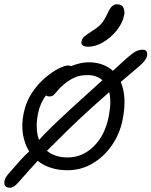

<svg xmlns="http://www.w3.org/2000/svg" viewBox="-43 -786 710 900"><path d="M4 94Q-20 94 -22.5 74.5Q-25 55 -7 33Q32 -12 55.5 -38Q79 -64 94 -76Q72 -111 64.5 -157Q57 -203 68 -256Q79 -309 106.5 -350.5Q134 -392 167.5 -420.5Q201 -449 230.5 -464Q260 -479 275 -479Q285 -479 290 -476Q310 -484 331 -489Q352 -494 372 -494Q442 -494 486 -454Q516 -482 552 -514Q577 -536 592.5 -544.5Q608 -553 627 -553Q648 -553 647 -529.5Q646 -506 608 -474Q564 -437 523 -402Q553 -332 532 -226Q519 -159 481.5 -105Q444 -51 390.5 -19.5Q337 12 273 12Q231 12 195.5 0.5Q160 -11 134 -32Q121 -18 98.5 6.5Q76 31 44 68Q22 94 4 94ZM135 -253Q121 -181 140 -130Q160 -153 196 -188Q232 -223 290.5 -277Q349 -331 437 -410Q410 -434 368 -434Q332 -434 306.5 -422.5Q281 -411 256 -390Q237 -374 227 -361.5Q217 -349 209.5 -341.5Q202 -334 189 -334Q178 -334 173 -339Q145 -303 135 -253ZM467 -242Q480 -308 469 -354Q382 -278 325 -224Q268 -170 233 -134.5Q198 -99 177 -79Q215 -48 274 -48Q344 -48 397 -100.5Q450 -153 467 -242ZM372 -567Q334 -567 339 -592Q342 -606 353 -615.5Q364 -625 388 -640Q420 -660 433.5 -676.5Q447 -693 460 -721Q472 -748 482.5 -757Q493 -766 505 -766Q528 -766 535.5 -750Q543 -734 539 -715Q531 -676 503 -642Q475 -608 439.5 -587.5Q404 -567 372 -567Z"/></svg>

Font: Shantell Sans Normal
Style: Italic
Weight: 300
Italic angle: -11.31°
Designer: Stephen Nixon, Anya Danilova, Shantell Martin
Foundry: Arrow Type
Version: Version 1.008;[a672d596b]